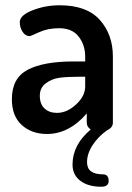

<svg xmlns="http://www.w3.org/2000/svg" viewBox="-20 -500 500 728"><path d="M25 -124Q25 -204 85 -235.5Q145 -267 259 -267H303V-285Q303 -329 278.5 -361Q254 -393 204 -393Q161 -393 128.5 -378Q96 -363 93 -363Q76 -363 65.5 -379.5Q55 -396 55 -416Q55 -442 103.5 -461Q152 -480 206 -480Q309 -480 358.5 -424.5Q408 -369 408 -286V-35Q408 -16 386 -6Q352 18 331 50.5Q310 83 310 115Q310 161 370 161Q392 161 392 186Q392 208 364 208Q314 208 284.5 185.5Q255 163 255 124Q255 49 324 -9Q309 -19 309 -35V-70Q242 8 158 8Q100 8 62.5 -26Q25 -60 25 -124ZM131 -137Q131 -105 149 -88.5Q167 -72 196 -72Q234 -72 268.5 -104Q303 -136 303 -172V-209H278Q233 -209 204.5 -205Q176 -201 153.5 -184Q131 -167 131 -137Z"/></svg>

Font: TerminalDosisSemiBold
Style: Bold
Weight: 600
Designer: EdgarTolentino, PabloImpallari, IginoMarini
Foundry: EdgarTolentino, PabloImpallari, IginoMarini
Version: Version 1.006